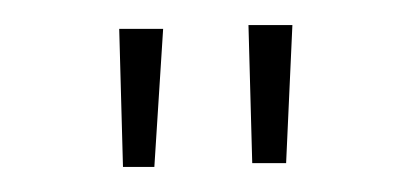

<svg xmlns="http://www.w3.org/2000/svg" viewBox="-20 -796 328 153"><path d="M103 -663H78L75 -773H110ZM208 -666H181L178 -776H213Z"/></svg>

Font: SUIT Variable
Style: Regular
Weight: 400
Designer: Sunn Youn; Korean Glyphs from Source Han Sans (Sandoll Communications; Soo-young Jang, Joo-yeon Kang)
Foundry: Sunn
Version: Version 1.150;FEAKit 1.0